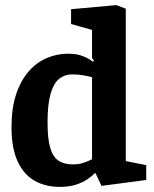

<svg xmlns="http://www.w3.org/2000/svg" viewBox="-20 -719 602 751"><path d="M214 12Q157 12 114.5 -12.5Q72 -37 48.5 -89Q25 -141 25 -221Q25 -296 43 -350Q61 -404 92 -439.5Q123 -475 163 -492Q203 -509 246 -509Q282 -509 306.5 -498.5Q331 -488 344 -477L347 -483L340 -492V-602L258 -625V-683L435 -699L472 -685V-89L552 -73V-15L377 8L354 -41L351 -42Q340 -30 321.5 -17.5Q303 -5 276.5 3.5Q250 12 214 12ZM264 -76Q289 -76 307.5 -82.5Q326 -89 340 -96V-417Q325 -421 305.5 -424.5Q286 -428 264 -428Q232 -428 210.5 -410Q189 -392 177.5 -351Q166 -310 166 -240Q166 -176 176.5 -140.5Q187 -105 209 -90.5Q231 -76 264 -76Z"/></svg>

Font: Faustina Light
Style: Bold
Weight: 700
Version: Version 1.200